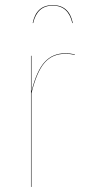

<svg xmlns="http://www.w3.org/2000/svg" viewBox="-20 -737 335 757"><path d="M110.8 -646H108.9Q123 -716.8 188 -716.8Q252.9 -716.8 267.1 -646H265.1Q249.5 -714.8 188 -714.8Q126.5 -714.8 110.8 -646ZM237.8 -526.9Q258.8 -526.9 274.9 -522V-520Q258.8 -524.9 237.8 -524.9Q186.5 -524.9 155.5 -489.3Q124.5 -453.6 104 -369.1V0H102.1V-517.1H104V-376Q124 -457 155.5 -491.9Q187 -526.9 237.8 -526.9Z"/></svg>

Font: Fira Sans Compressed Two
Style: Regular
Weight: 100
Width: 1
Designer: Carrois Corporate & Edenspiekermann AG
Foundry: Carrois Corporate GbR & Edenspiekermann AG
Version: Version 4.203;PS 004.203;hotconv 1.0.88;makeotf.lib2.5.64775